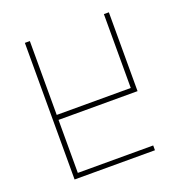

<svg xmlns="http://www.w3.org/2000/svg" viewBox="-128 -828 902 943"><g transform="rotate(-20 322.5 -357.0)"><path d="M103 -714V0H523V-25H129V-302H542V-714H516V-328H129V-714Z"/></g></svg>

Font: Noto Sans Georgian Thin
Style: Regular
Weight: 100
Designer: Monotype Design Team, Akaki Razmadze
Foundry: Google LLC
Version: Version 2.005